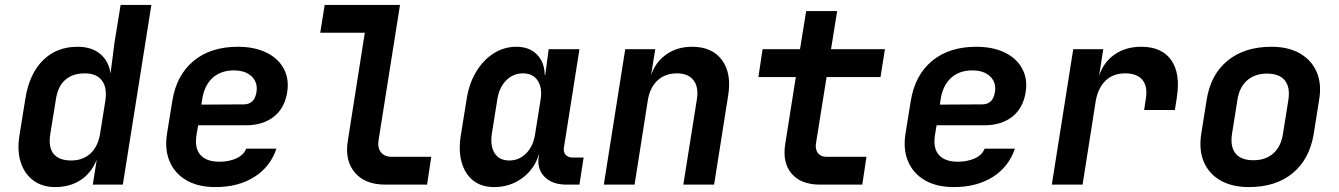

<svg xmlns="http://www.w3.org/2000/svg" viewBox="-20 -750 5440 780"><path d="M204 10Q152 10 116 -16.5Q80 -43 64.5 -90Q49 -137 59 -200L83 -349Q99 -450 154.5 -505Q210 -560 295 -560Q352 -560 387 -531Q422 -502 429 -451L445 -576L470 -730H595L479 0H357L373 -101Q351 -47 307.5 -18.5Q264 10 204 10ZM269 -98Q317 -98 348 -127Q379 -156 387 -209L408 -341Q416 -394 394 -423Q372 -452 324 -452Q276 -452 245.5 -426Q215 -400 207 -346L184 -204Q176 -150 198.5 -124Q221 -98 269 -98Z M855 10Q785 10 737.5 -17.5Q690 -45 669 -94.5Q648 -144 659 -210L680 -340Q697 -445 766.5 -502.5Q836 -560 946 -560Q1013 -560 1061 -537Q1109 -514 1132 -472.5Q1155 -431 1147 -377Q1137 -311 1092.5 -276Q1048 -241 979 -241H785L779 -206Q769 -150 793.5 -121.5Q818 -93 871 -93Q910 -93 940 -106.5Q970 -120 980 -146H1103Q1078 -72 1013 -31Q948 10 855 10ZM798 -325 971 -326Q990 -326 1003.5 -337Q1017 -348 1022 -376Q1028 -415 1002.5 -439.5Q977 -464 930 -464Q876 -464 842.5 -432.5Q809 -401 801 -344Z M1545 0Q1463 0 1421.5 -49Q1380 -98 1393 -178L1462 -617H1281L1299 -730H1605L1518 -181Q1513 -150 1527.5 -131.5Q1542 -113 1571 -113H1732L1715 0Z M1987 10Q1936 10 1902.5 -16.5Q1869 -43 1855.5 -90.5Q1842 -138 1852 -200L1876 -349Q1886 -412 1915 -459.5Q1944 -507 1986 -533.5Q2028 -560 2078 -560Q2130 -560 2161 -529Q2192 -498 2193 -445H2195L2209 -550H2334L2271 -151Q2268 -132 2278 -121Q2288 -110 2306 -110H2351L2334 0H2281Q2223 0 2191.5 -32.5Q2160 -65 2169 -117L2170 -126Q2153 -65 2103 -27.5Q2053 10 1987 10ZM2049 -98Q2089 -98 2118 -127.5Q2147 -157 2154 -206L2176 -344Q2184 -393 2164.5 -422.5Q2145 -452 2104 -452Q2064 -452 2035.5 -422.5Q2007 -393 2000 -344L1978 -206Q1971 -157 1989.5 -127.5Q2008 -98 2049 -98Z M2433 0 2520 -550H2642L2625 -445Q2643 -498 2687 -529Q2731 -560 2792 -560Q2873 -560 2913 -506Q2953 -452 2938 -361L2881 0H2756L2811 -346Q2819 -397 2797 -424.5Q2775 -452 2730 -452Q2683 -452 2652 -424Q2621 -396 2612 -344L2558 0Z M3311 0Q3234 0 3196 -44.5Q3158 -89 3170 -165L3213 -437H3061L3078 -550H3230L3255 -705H3381L3356 -550H3575L3557 -437H3338L3295 -168Q3291 -144 3302.5 -128.5Q3314 -113 3337 -113H3500L3483 0Z M3855 10Q3785 10 3737.5 -17.5Q3690 -45 3669 -94.5Q3648 -144 3659 -210L3680 -340Q3697 -445 3766.5 -502.5Q3836 -560 3946 -560Q4013 -560 4061 -537Q4109 -514 4132 -472.5Q4155 -431 4147 -377Q4137 -311 4092.5 -276Q4048 -241 3979 -241H3785L3779 -206Q3769 -150 3793.5 -121.5Q3818 -93 3871 -93Q3910 -93 3940 -106.5Q3970 -120 3980 -146H4103Q4078 -72 4013 -31Q3948 10 3855 10ZM3798 -325 3971 -326Q3990 -326 4003.5 -337Q4017 -348 4022 -376Q4028 -415 4002.5 -439.5Q3977 -464 3930 -464Q3876 -464 3842.5 -432.5Q3809 -401 3801 -344Z M4253 0 4340 -550H4462L4445 -442Q4463 -497 4508 -528.5Q4553 -560 4616 -560Q4700 -560 4738 -506Q4776 -452 4761 -355L4753 -303H4628L4635 -349Q4643 -399 4621 -425.5Q4599 -452 4551 -452Q4502 -452 4471 -422Q4440 -392 4431 -337L4378 0Z M5054 10Q4985 10 4938 -17Q4891 -44 4870.5 -92.5Q4850 -141 4860 -206L4882 -344Q4898 -447 4967 -503.5Q5036 -560 5145 -560Q5214 -560 5261 -533Q5308 -506 5329 -457.5Q5350 -409 5339 -345L5317 -206Q5300 -103 5231.5 -46.5Q5163 10 5054 10ZM5072 -99Q5121 -99 5152.5 -126.5Q5184 -154 5192 -206L5214 -344Q5222 -396 5199.5 -423.5Q5177 -451 5127 -451Q5078 -451 5046.5 -423.5Q5015 -396 5007 -344L4985 -206Q4977 -154 4999.5 -126.5Q5022 -99 5072 -99Z"/></svg>

Font: JetBrains Mono NL
Style: Bold Italic
Weight: 700
Italic angle: -9°
Designer: Philipp Nurullin, Konstantin Bulenkov
Foundry: JetBrains
Version: Version 2.304; ttfautohint (v1.8.4.7-5d5b)